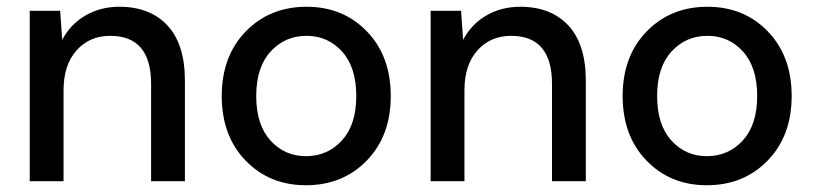

<svg xmlns="http://www.w3.org/2000/svg" viewBox="-20 -536 2412 568"><path d="M68 0V-504H158L164 -418Q188 -464 232.5 -490Q277 -516 333 -516Q424 -516 475.5 -460.5Q527 -405 527 -298V0H427V-288Q427 -430 306 -430Q245 -430 206.5 -387Q168 -344 168 -269V0Z M885 12Q777 12 706.5 -61Q636 -134 636 -252Q636 -370 707 -443Q778 -516 887 -516Q995 -516 1065.5 -443Q1136 -370 1136 -252Q1136 -134 1065 -61Q994 12 885 12ZM885 -74Q949 -74 991.5 -120.5Q1034 -167 1034 -252Q1034 -337 992 -383.5Q950 -430 887 -430Q823 -430 780.5 -383.5Q738 -337 738 -252Q738 -167 780 -120.5Q822 -74 885 -74Z M1254 0V-504H1344L1350 -418Q1374 -464 1418.5 -490Q1463 -516 1519 -516Q1610 -516 1661.5 -460.5Q1713 -405 1713 -298V0H1613V-288Q1613 -430 1492 -430Q1431 -430 1392.5 -387Q1354 -344 1354 -269V0Z M2071 12Q1963 12 1892.5 -61Q1822 -134 1822 -252Q1822 -370 1893 -443Q1964 -516 2073 -516Q2181 -516 2251.5 -443Q2322 -370 2322 -252Q2322 -134 2251 -61Q2180 12 2071 12ZM2071 -74Q2135 -74 2177.5 -120.5Q2220 -167 2220 -252Q2220 -337 2178 -383.5Q2136 -430 2073 -430Q2009 -430 1966.5 -383.5Q1924 -337 1924 -252Q1924 -167 1966 -120.5Q2008 -74 2071 -74Z"/></svg>

Font: AWOL-DM Medium
Style: Regular
Weight: 500
Designer: Colophon Foundry, Jonny Pinhorn, Mikhail Sharanda
Foundry: Colophon Foundry
Version: Version 1.000;Glyphs 3.2.3 (3260)